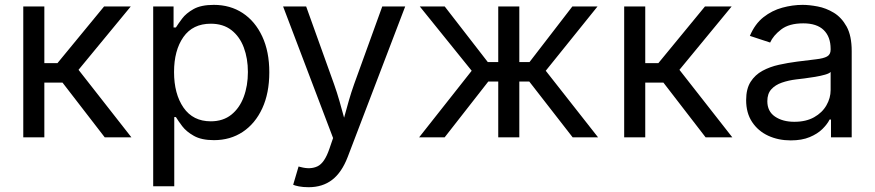

<svg xmlns="http://www.w3.org/2000/svg" viewBox="-20 -573 3650 801"><path d="M77.1 0V-545.9H165V-309.6H219.7L414.1 -545.9H525.4L307.6 -281.7L528.3 0H417L240.7 -228.5H165V0Z M619.1 204.1V-545.9H704.1V-458.5H713.9Q723.1 -473.1 739.7 -495.4Q756.3 -517.6 787.6 -535.2Q818.8 -552.7 872.1 -552.7Q940.4 -552.7 992.4 -518.6Q1044.4 -484.4 1074 -421.1Q1103.5 -357.9 1103.5 -271.5Q1103.5 -184.6 1074.2 -121.1Q1044.9 -57.6 992.9 -22.9Q940.9 11.7 872.6 11.7Q820.8 11.7 789.1 -6.1Q757.3 -23.9 740.2 -46.6Q723.1 -69.3 713.9 -84.5H707V204.1ZM859.4 -66.9Q910.6 -66.9 945.1 -94.5Q979.5 -122.1 996.8 -168.7Q1014.2 -215.3 1014.2 -272.5Q1014.2 -329.1 997.1 -374.8Q980 -420.4 945.6 -447.3Q911.1 -474.1 859.4 -474.1Q784.2 -474.1 745.1 -418.5Q706.1 -362.8 706.1 -272.5Q706.1 -181.2 745.6 -124Q785.2 -66.9 859.4 -66.9Z M1203.1 197.8 1225.6 121.6 1234.9 124Q1275.4 134.8 1304.7 120.8Q1334 106.9 1354 48.3L1369.6 2.9L1161.1 -545.9H1257.3L1373.5 -222.2Q1386.2 -186.5 1396.2 -151.4Q1406.2 -116.2 1415.5 -82Q1424.8 -116.2 1434.8 -151.4Q1444.8 -186.5 1457.5 -222.2L1574.7 -545.9H1670.4L1430.7 81.5Q1405.8 146.5 1365.7 177.2Q1325.7 208 1267.6 208Q1244.1 208 1227.1 204.6Q1210 201.2 1203.1 197.8Z M1728.5 0 1947.8 -277.8 1731.4 -545.9H1835.4L2015.1 -314H2058.6V-545.9H2146.5V-314H2189L2367.7 -545.9H2472.7L2256.8 -277.8L2475.1 0H2369.1L2188 -232.9H2146.5V0H2058.6V-232.9H2017.1L1835 0Z M2584 0V-545.9H2671.9V-309.6H2726.6L2920.9 -545.9H3032.2L2814.5 -281.7L3035.2 0H2923.8L2747.6 -228.5H2671.9V0Z M3278.8 12.7Q3227.1 12.7 3184.8 -6.8Q3142.6 -26.4 3117.7 -64Q3092.8 -101.6 3092.8 -155.3Q3092.8 -202.1 3111.3 -231.4Q3129.9 -260.7 3160.9 -277.6Q3191.9 -294.4 3229.5 -302.7Q3267.1 -311 3305.2 -315.9Q3354 -322.3 3384.8 -325.7Q3415.5 -329.1 3430.4 -337.4Q3445.3 -345.7 3445.3 -365.7V-368.7Q3445.3 -419.4 3416.5 -447.5Q3387.7 -475.6 3331.1 -475.6Q3272 -475.6 3238.8 -450Q3205.6 -424.3 3192.9 -395.5L3108.4 -423.3Q3129.4 -473.1 3165 -501.2Q3200.7 -529.3 3243.7 -541Q3286.6 -552.7 3328.6 -552.7Q3356 -552.7 3390.9 -546.1Q3425.8 -539.6 3458.3 -520Q3490.7 -500.5 3512 -462.2Q3533.2 -423.8 3533.2 -359.9V0H3446.8V-74.2H3440.9Q3431.6 -55.2 3411.1 -34.9Q3390.6 -14.6 3357.9 -1Q3325.2 12.7 3278.8 12.7ZM3293.9 -64.9Q3342.8 -64.9 3376.5 -84Q3410.2 -103 3427.7 -133.5Q3445.3 -164.1 3445.3 -197.3V-272.9Q3439.9 -266.6 3421.9 -261.5Q3403.8 -256.3 3380.6 -252.4Q3357.4 -248.5 3335.7 -245.8Q3314 -243.2 3301.3 -241.7Q3269.5 -237.8 3241.9 -228.3Q3214.4 -218.8 3197.8 -200.4Q3181.2 -182.1 3181.2 -150.9Q3181.2 -108.4 3213.1 -86.7Q3245.1 -64.9 3293.9 -64.9Z"/></svg>

Font: Inter-Regular
Style: Regular
Weight: 400
Designer: Rasmus Andersson
Foundry: rsms
Version: Version 4.000;git-a52131595